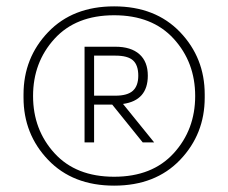

<svg xmlns="http://www.w3.org/2000/svg" viewBox="-20 -768 718 604"><path d="M54 -461V-471Q54 -586 131.5 -667Q209 -748 339 -748Q469 -748 546.5 -667Q624 -586 624 -471V-461Q624 -346 546.5 -265Q469 -184 339 -184Q209 -184 131.5 -265Q54 -346 54 -461ZM151.5 -286Q219 -212 339 -212Q459 -212 526.5 -286Q594 -360 594 -466Q594 -572 526.5 -646Q459 -720 339 -720Q219 -720 151.5 -646Q84 -572 84 -466Q84 -360 151.5 -286ZM246 -320V-621H343Q392 -621 418.5 -597.5Q445 -574 445 -530Q445 -452 367 -441L465 -320H429L333 -439H276V-320ZM343 -593H276V-467H343Q381 -467 398 -482.5Q415 -498 415 -530Q415 -563 398.5 -578Q382 -593 343 -593Z"/></svg>

Font: Sora Thin
Style: Regular
Weight: 32
Designer: Jonathan Barnbrook, Julián Moncada
Foundry: Barnbrook Fonts
Version: Version 2.000